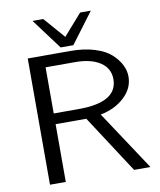

<svg xmlns="http://www.w3.org/2000/svg" viewBox="-95 -966 868 1041"><g transform="rotate(-10 338.5 -445.5)"><path d="M156 -891H215L316 -775L418 -891H477L351 -723H281ZM95 0V-695H330Q406 -695 464 -676.5Q522 -658 553.5 -628.5Q585 -599 600.5 -567.5Q616 -536 616 -504Q616 -439 563.5 -390.5Q511 -342 432 -327Q506 -216 648 0H558L351 -318H182V0ZM182 -377H320Q533 -377 533 -504Q533 -564 482.5 -597.5Q432 -631 345 -631H182Z"/></g></svg>

Font: Coval
Style: Light
Weight: 300
Foundry: Context Ltd
Version: Version 001.000